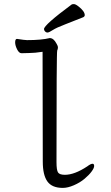

<svg xmlns="http://www.w3.org/2000/svg" viewBox="-20 -900 540 938"><path d="M287 18Q234 18 211.5 -13.5Q189 -45 189 -110L188 -647Q149 -641 123.5 -641Q98 -641 85 -640Q73 -640 63.5 -659Q54 -678 54 -693Q54 -710 63 -710Q101 -704 112 -704Q183 -704 223 -714Q242 -714 256 -687Q263 -676 263 -668Q263 -660 259.5 -653.5Q256 -647 256 -108Q256 -69 263.5 -57.5Q271 -46 297 -46Q344 -46 406 -87Q423 -100 432 -100Q440 -100 440 -89Q440 -79 427.5 -62Q415 -45 393 -26.5Q371 -8 341 5Q311 18 287 18ZM195 -758Q195 -778 330 -878Q333 -880 341 -880Q349 -880 363 -869Q394 -845 394 -826Q394 -820 387 -816Q343 -798 299.5 -781.5Q256 -765 237.5 -753Q219 -741 212 -741Q205 -741 200 -746.5Q195 -752 195 -758Z"/></svg>

Font: LXGW WenKai Mono TC
Style: Regular
Weight: 400
Designer: LXGW / Fontworks Inc.
Foundry: LXGW / Fontworks Inc.
Version: Version 1.330